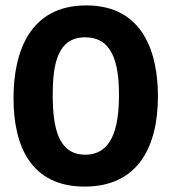

<svg xmlns="http://www.w3.org/2000/svg" viewBox="-20 -680 634 710"><path d="M30 -317C30 -139 95 10 293 10C491 10 564 -138 564 -324C564 -481 512 -660 299 -660C88 -660 30 -485 30 -317ZM175 -329C175 -446 194 -542 295 -542C394 -542 420 -451 420 -329C420 -200 391 -108 295 -108C195 -108 175 -209 175 -329Z"/></svg>

Font: Zilla Slab Bold
Style: Regular
Weight: 700
Designer: Typotheque.com
Foundry: Typotheque type foundry
Version: Version 1.3; 2018